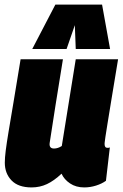

<svg xmlns="http://www.w3.org/2000/svg" viewBox="-20 -809 536 839"><path d="M118 10Q60 10 30.5 -20.5Q1 -51 1 -98Q1 -119 5 -151Q9 -183 17.5 -234Q26 -285 39 -362Q52 -439 70 -550H255Q237 -439 222.5 -348.5Q208 -258 197 -184Q194 -160 216 -160Q233 -160 250 -171L311 -550H496Q478 -443 467 -374.5Q456 -306 449.5 -267Q443 -228 440.5 -210Q438 -192 437.5 -187Q437 -182 437 -180Q437 -163 449 -163Q450 -163 453 -163Q456 -163 460 -165L443 -19Q425 -6 399.5 2Q374 10 348 10Q312 10 286 -7.5Q260 -25 249 -50Q216 -19 185 -4.5Q154 10 118 10ZM121 -595 222 -789H426L461 -595H311L307 -699L271 -595Z"/></svg>

Font: Georama Semi Condensed Black
Style: Italic
Weight: 900
Width: 4
Italic angle: -9°
Designer: Jean-Baptiste Levee
Foundry: Production Type
Version: Version 1.000